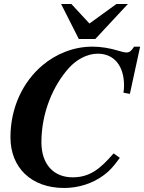

<svg xmlns="http://www.w3.org/2000/svg" viewBox="-20 -917 717 955"><path d="M677 -685H647C633 -663 624 -656 609 -656C601 -656 586 -659 571 -664C526 -678 481 -685 440 -685C347 -685 260 -650 191 -592C94 -510 32 -382 32 -234C32 -83 136 18 299 18C370 18 441 -4 498 -47C527 -69 544 -88 576 -132L545 -154C479 -78 428 -35 341 -35C247 -35 186 -100 186 -209C186 -357 244 -490 321 -577C359 -620 413 -650 466 -650C551 -650 597 -585 597 -492C597 -479 596 -469 594 -456L626 -450ZM616 -897H559L425 -800L335 -897H284L372 -723H454Z"/></svg>

Font: XITS
Style: Bold Italic
Weight: 700
Italic angle: -16.33°
Designer: MicroPress Inc., with final additions and corrections provided by Coen Hoffman, Elsevier (retired)
Version: Version 1.105